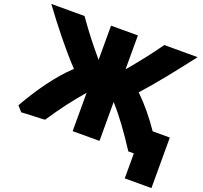

<svg xmlns="http://www.w3.org/2000/svg" viewBox="-186 -894 1343 1271"><g transform="rotate(20 485.0 -258.5)"><path d="M24 25 -10 -13C64 -144 156 -275 253 -365C154 -470 59 -591 -35 -718H199C274 -613 306 -572 386 -477V-718H575V-479C637 -553 707 -640 761 -718H996C893 -585 803 -470 709 -366C773 -304 832 -232 884 -155H1005V201H817V25H778C708 -83 642 -175 575 -249V25H386V-245C318 -166 260 -91 189 16C187 19 26 22 24 25Z"/></g></svg>

Font: Repo Black
Style: Regular
Weight: 900
Designer: Stefan Peev
Foundry: Context Ltd
Version: Version 1.502